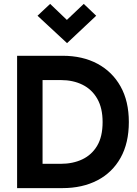

<svg xmlns="http://www.w3.org/2000/svg" viewBox="-20 -968 707 988"><path d="M68 0V-681H302Q405 -681 481.5 -640Q558 -599 600.5 -523Q643 -447 643 -340Q643 -232 600.5 -156Q558 -80 481 -40Q404 0 301 0ZM199 -81 150 -125H292Q355 -125 403.5 -148Q452 -171 480 -218Q508 -265 508 -340Q508 -412 480.5 -460Q453 -508 404.5 -532Q356 -556 293 -556H143L199 -596ZM325 -746 173 -887 238 -948 356 -835H292L411 -948L475 -887Z"/></svg>

Font: Gabarito SemiBold
Style: Regular
Weight: 600
Designer: Leandro Assis / Alvaro Franca / Felipe Casaprima
Foundry: Naipe Foundry
Version: Version 1.000